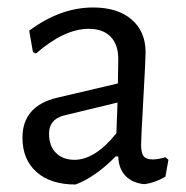

<svg xmlns="http://www.w3.org/2000/svg" viewBox="-20 -486 497 513"><path d="M229 -466Q294 -466 331.5 -434Q369 -402 369 -346Q369 -328 363 -222Q357 -116 357 -99Q357 -77 364 -68.5Q371 -60 388 -60Q403 -60 422 -66L430 -59L422 -14Q393 3 365 6Q334 3 315.5 -16Q297 -35 296 -68H289Q235 -13 182 7Q115 7 77.5 -26.5Q40 -60 40 -118Q40 -203 133 -225L295 -263L296 -328Q296 -367 275.5 -388Q255 -409 217 -409Q152 -409 76 -343L68 -347L58 -404Q141 -466 229 -466ZM294 -212 149 -177Q111 -166 111 -129Q111 -96 129.5 -77.5Q148 -59 179 -59Q234 -59 291 -130Z"/></svg>

Font: Alegreya Sans SC
Style: Regular
Weight: 400
Designer: Juan Pablo del Peral
Foundry: Huerta Tipografica
Version: Version 2.007